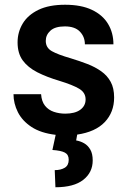

<svg xmlns="http://www.w3.org/2000/svg" viewBox="-20 -558 543 805"><path d="M458.5 -149.4Q458.5 -87.4 419.2 -46.1Q379.9 -4.9 303.7 6.3L299.3 30.8Q316.9 33.7 332.8 42.7Q348.6 51.8 358.6 69.1Q368.7 86.4 368.7 114.7Q368.7 165 329.1 196Q289.6 227.1 212.4 227.1L209.5 155.3Q234.9 155.3 251.5 145.3Q268.1 135.3 268.1 111.8Q268.1 90.3 252 81.8Q235.8 73.2 199.7 70.8L213.4 7.3Q151.4 0 112.3 -25.6Q73.2 -51.3 54.9 -87.9Q36.6 -124.5 36.6 -163.1H152.3Q154.3 -132.8 168.7 -114.7Q183.1 -96.7 205.8 -89.1Q228.5 -81.5 253.4 -81.5Q294.4 -81.5 316.7 -97.9Q338.9 -114.3 338.9 -141.1Q338.9 -169.9 311.8 -186Q284.7 -202.1 230 -218.8Q175.8 -234.9 136.2 -255.1Q96.7 -275.4 75.2 -304.9Q53.7 -334.5 53.7 -380.4Q53.7 -423.3 75.2 -459.2Q96.7 -495.1 140.9 -516.6Q185.1 -538.1 252.9 -538.1Q320.3 -538.1 365.2 -516.8Q410.2 -495.6 432.9 -458Q455.6 -420.4 455.6 -372.1H335.9Q335.9 -403.8 314.9 -425.5Q293.9 -447.3 252 -447.3Q210.9 -447.3 191.4 -429.4Q171.9 -411.6 171.9 -386.7Q171.9 -357.9 197.3 -343.5Q222.7 -329.1 276.9 -313.5Q314 -302.2 346.7 -289.6Q379.4 -276.9 404.5 -259Q429.7 -241.2 444.1 -214.8Q458.5 -188.5 458.5 -149.4Z"/></svg>

Font: Robert Sans
Style: Bold
Weight: 700
Designer: Christian Robertson (extended by Adam Twardoch)
Foundry: Google
Version: Version 12.135;April 2, 2019;FontCreator 11.5.0.2425 64-bit;